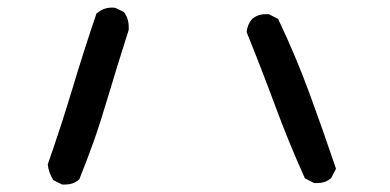

<svg xmlns="http://www.w3.org/2000/svg" viewBox="-20 -533 1040 512"><path d="M278.3 -512.7Q286.1 -512.7 288.1 -511.7L310.5 -501Q323.2 -483.4 323.2 -461.9Q323.2 -455.1 323.2 -453.1Q292 -355.5 269.5 -279.8Q247.1 -204.1 229.5 -154.8Q211.9 -105.5 191.4 -54.7Q175.8 -41 154.3 -41Q151.4 -41 145.5 -41L122.1 -52.7Q109.4 -73.2 107.4 -94.7Q142.6 -195.3 172.9 -295.9Q203.1 -396.5 237.3 -497.1L240.2 -499Q256.8 -512.7 278.3 -512.7ZM688.5 -495.1Q691.4 -495.1 697.3 -495.1L721.7 -482.4Q768.6 -383.8 804.7 -285.6Q840.8 -187.5 876 -83L863.3 -58.6Q853.5 -49.8 844.2 -47.4Q835 -44.9 829.1 -44.9Q823.2 -44.9 817.4 -44.9L793 -57.6Q749 -155.3 713.4 -252Q677.7 -348.6 637.7 -447.3Q639.6 -467.8 652.3 -482.4Q667 -495.1 688.5 -495.1Z"/></svg>

Font: JasonHandwriting2
Style: SemiBold
Weight: 600
Version: Version 1.04.7